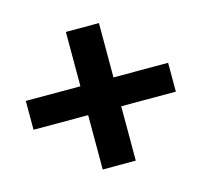

<svg xmlns="http://www.w3.org/2000/svg" viewBox="-79 -590 695 662"><g transform="rotate(-15 268.5 -258.5)"><path d="M209.5 -503.5H327.5V-309.5H522.5V-206.5H327.5V-12.5H209.5V-206.5H14.5V-309.5H209.5Z"/></g></svg>

Font: Karla
Style: Bold
Weight: 700
Designer: Jonathan Pinhorn
Version: Version 2.004; ttfautohint (v1.8.4.7-5d5b);gftools[0.9.33]